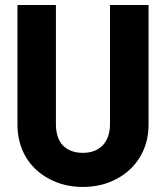

<svg xmlns="http://www.w3.org/2000/svg" viewBox="-20 -720 654 756"><path d="M174.8 -15.1Q116.7 -44.9 82 -101.1Q48.8 -158.7 48.8 -228V-700.2H200.2V-231.9Q200.2 -176.3 228 -147Q256.8 -118.2 306.2 -118.2Q355 -118.2 383.8 -147Q413.1 -177.7 413.1 -231.9V-700.2H564.9V-228Q564.9 -157.7 530.8 -101.1Q496.1 -44.9 438 -15.1Q379.9 16.1 306.2 16.1Q232.9 16.1 174.8 -15.1Z"/></svg>

Font: D-DIN-PRO Heavy
Style: Bold
Weight: 900
Designer: Charles Nix
Foundry: CyberFei
Version: Version 1.000;hotconv 1.0.109;makeotfexe 2.5.65596